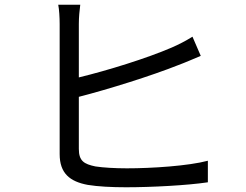

<svg xmlns="http://www.w3.org/2000/svg" viewBox="-20 -789 1040 811"><path d="M319 -769H226C230 -749 232 -715 232 -688C232 -635 232 -234 232 -138C232 -57 275 -22 351 -8C393 -1 452 2 512 2C621 2 771 -6 858 -19V-110C775 -88 621 -78 516 -78C466 -78 415 -81 383 -86C335 -96 313 -109 313 -160V-380C438 -412 620 -469 733 -514C763 -525 799 -541 828 -553L793 -634C764 -616 735 -601 705 -588C601 -543 433 -491 313 -462V-688C313 -716 316 -746 319 -769Z"/></svg>

Font: Noto Sans KR
Style: Regular
Weight: 400
Designer: Ryoko NISHIZUKA 西塚涼子 (kana, bopomofo & ideographs); Paul D. Hunt (Latin, Greek & Cyrillic); Sandoll Communications 산돌커뮤니
Foundry: Adobe
Version: Version 2.004;hotconv 1.0.118;makeotfexe 2.5.65603